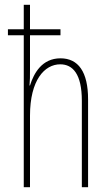

<svg xmlns="http://www.w3.org/2000/svg" viewBox="-20 -780 456 800"><path d="M105 -760H79V-658H13V-633H79V0H105V-298C105 -447 166 -512 231 -512C283 -512 321 -472 321 -360V0H347V-366C347 -481 306 -537 232 -537C155 -537 121 -475 105 -424H103C105 -446 105 -461 105 -492V-633H232V-658H105Z"/></svg>

Font: Noto Sans Kannada ExtraCondensed Thin
Style: Regular
Weight: 100
Width: 2
Designer: Jelle Bosma - Monotype Design Team
Foundry: Monotype Imaging Inc.
Version: Version 2.005